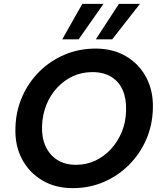

<svg xmlns="http://www.w3.org/2000/svg" viewBox="-20 -964 838 996"><path d="M357 12Q267 12 199 -28.5Q131 -69 94 -139Q57 -209 60 -300Q62 -386 94.5 -461Q127 -536 184 -592.5Q241 -649 315.5 -680.5Q390 -712 476 -712Q566 -712 634 -672Q702 -632 739 -561.5Q776 -491 773 -401Q771 -314 738 -239Q705 -164 648 -107.5Q591 -51 517 -19.5Q443 12 357 12ZM374 -109Q428 -109 474 -130.5Q520 -152 555.5 -190.5Q591 -229 612 -280Q633 -331 634 -391Q636 -452 616.5 -496.5Q597 -541 557 -565.5Q517 -590 459 -590Q405 -590 359 -569Q313 -548 277 -509.5Q241 -471 220.5 -420Q200 -369 198 -309Q196 -249 217 -204Q238 -159 278 -134Q318 -109 374 -109ZM477 -760 597 -944H706L562 -760ZM303 -760 407 -944H517L388 -760Z"/></svg>

Font: DM Sans 18pt
Style: Bold Italic
Weight: 700
Italic angle: -10°
Designer: Colophon Foundry, Jonny Pinhorn
Foundry: Colophon Foundry
Version: Version 4.004;gftools[0.9.30]